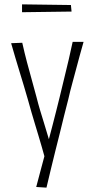

<svg xmlns="http://www.w3.org/2000/svg" viewBox="-20 -711 438 880"><path d="M193 149 146 146Q156 107 166 70.5Q176 34 185 -0.5Q194 -35 203 -69Q212 -103 220.5 -135.5Q229 -168 237 -200Q245 -232 253 -264Q265 -315 275.5 -357Q286 -399 295 -438Q304 -477 313 -519H363Q354 -487 345.5 -456.5Q337 -426 329 -395Q321 -364 311.5 -330Q302 -296 293 -256Q283 -218 273.5 -179.5Q264 -141 254.5 -102Q245 -63 234.5 -22.5Q224 18 214 61Q204 104 193 149ZM186 14Q179 -11 172 -36Q165 -61 157 -87Q149 -113 141 -140Q133 -167 124.5 -195.5Q116 -224 108 -254Q98 -289 88.5 -320.5Q79 -352 69.5 -383Q60 -414 50.5 -446Q41 -478 31 -513L82 -515Q93 -466 103.5 -426.5Q114 -387 124.5 -349.5Q135 -312 147 -267Q155 -235 164 -205Q173 -175 182.5 -144.5Q192 -114 201.5 -81.5Q211 -49 222 -13ZM81 -655V-691L305 -688L308 -658Z"/></svg>

Font: Truculenta ExtraLight
Style: Regular
Weight: 250
Version: Version 1.002